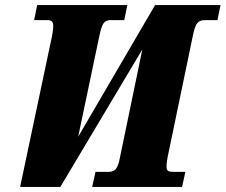

<svg xmlns="http://www.w3.org/2000/svg" viewBox="-20 -734 886 754"><path d="M184 -591Q189 -614 189 -633Q189 -645 183.5 -650Q178 -655 166 -655H114L126 -714H480L468 -655H413Q396 -655 387 -643Q378 -631 370 -592L287 -197L589 -714H846L834 -655H784Q765 -655 755 -643.5Q745 -632 737 -592L641 -130Q634 -99 634 -79Q634 -67 640 -63Q646 -59 660 -59H708L695 0H342L355 -59H406Q425 -59 435 -70.5Q445 -82 452 -120L539 -540L217 0H59Z"/></svg>

Font: Noto Serif NarrowBlack
Style: Italic
Weight: 900
Width: 4
Italic angle: -12°
Designer: Monotype Design Team
Foundry: Monotype Imaging Inc.
Version: Version 1.001